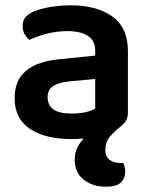

<svg xmlns="http://www.w3.org/2000/svg" viewBox="-20 -508 562 722"><path d="M246 -488Q344 -488 402.5 -446Q461 -404 461 -316V-85Q461 -65 453 -53Q445 -41 432 -31Q407 -11 391.5 8Q376 27 376 57Q376 80 391.5 92.5Q407 105 434 105H444Q447 113 449 121Q451 129 451 138Q451 161 435.5 177.5Q420 194 378 194Q328 194 294.5 167.5Q261 141 261 93Q261 66 271 46.5Q281 27 295 13Q284 14 273 14.5Q262 15 250 15Q150 15 92.5 -23.5Q35 -62 35 -139Q35 -206 77.5 -241.5Q120 -277 201 -285L338 -299V-317Q338 -355 310.5 -373Q283 -391 233 -391Q194 -391 157 -381.5Q120 -372 91 -358Q80 -366 72.5 -379.5Q65 -393 65 -409Q65 -429 74.5 -441.5Q84 -454 105 -464Q134 -476 171 -482Q208 -488 246 -488ZM250 -81Q279 -81 303 -86.5Q327 -92 338 -100V-211L241 -202Q201 -198 180 -184.5Q159 -171 159 -142Q159 -113 180.5 -97Q202 -81 250 -81Z"/></svg>

Font: Baloo Tammudu 2 SemiBold
Style: Regular
Weight: 600
Designer: Maithili Shingre, Omkar Shende and Ek Type
Foundry: Ek Type
Version: Version 1.640;hotconv 1.0.111;makeotfexe 2.5.65597; ttfautoh